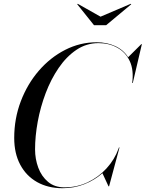

<svg xmlns="http://www.w3.org/2000/svg" viewBox="-20 -983 768 1013"><path d="M510.5 -895 670 -963 672.5 -960.5 540 -850H476L387.5 -960.5L390 -963ZM310 10Q233.5 10 176 -22.2Q118.5 -54.5 86.8 -114Q55 -173.5 55 -255Q55 -357.5 89.8 -448.8Q124.5 -540 185 -610Q245.5 -680 324 -720Q402.5 -760 490 -760Q543.5 -760 587.2 -740.2Q631 -720.5 656 -681L725.5 -750H728.5L680.5 -545H677.5Q686.5 -613.5 664.8 -660.2Q643 -707 599.2 -731.2Q555.5 -755.5 500 -755.5Q436 -755.5 383.2 -720Q330.5 -684.5 289.8 -625Q249 -565.5 221.2 -492.2Q193.5 -419 179.2 -341.8Q165 -264.5 165 -195Q165 -144 182 -98.2Q199 -52.5 233.5 -23.5Q268 5.5 320 5.5Q386 5.5 443 -21.5Q500 -48.5 542.2 -94.8Q584.5 -141 605.5 -199L607.5 -205H610.5L555.5 0H552.5L520.5 -69Q479 -32.5 425.2 -11.2Q371.5 10 310 10Z"/></svg>

Font: Bodoni* 72pt
Style: Italic
Weight: 400
Italic angle: -13°
Version: Version 2.3